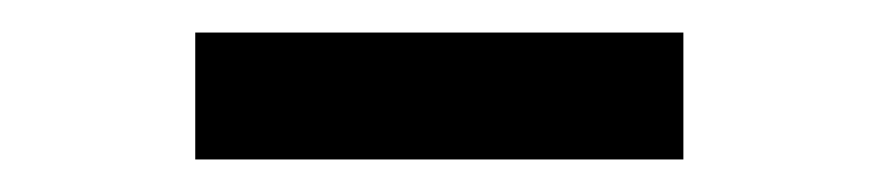

<svg xmlns="http://www.w3.org/2000/svg" viewBox="-20 -729 540 118"><path d="M100 -631V-709H400V-631Z"/></svg>

Font: Iosevka Curly Slab Extrabold
Style: Regular
Weight: 800
Monospace: yes
Designer: Belleve Invis
Foundry: Belleve Invis
Version: Version 22.1.2; ttfautohint (v1.8.4)